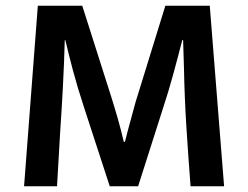

<svg xmlns="http://www.w3.org/2000/svg" viewBox="-20 -650 866 670"><path d="M112 -630H267L367 -316Q380 -275 391.5 -234.5Q403 -194 412 -155H416Q420 -172 425.5 -192.5Q431 -213 437 -234.5Q443 -256 448.5 -277Q454 -298 460 -316L557 -630H712L762 0H645Q637 -103 630.5 -205.5Q624 -308 622 -411L619 -510H616Q601 -451 584 -389Q567 -327 550 -276L462 0H363L273 -276Q250 -346 234.5 -404.5Q219 -463 208 -510H206Q204 -432 199.5 -347Q195 -262 190 -190L179 0H64Z"/></svg>

Font: Mukta Malar SemiBold
Style: Regular
Weight: 600
Designer: Aadarsh Rajan, Girish Dalvi, Yashodeep Gholap
Foundry: Ek Type
Version: Version 2.538;PS 1.000;hotconv 16.6.51;makeotf.lib2.5.65220;